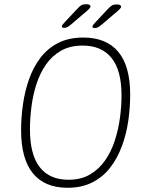

<svg xmlns="http://www.w3.org/2000/svg" viewBox="-20 -884 698 910"><path d="M300 6Q192 6 136 -62.5Q80 -131 80 -267Q80 -328 89 -390.5Q98 -453 118 -509.5Q138 -566 172 -610.5Q206 -655 256 -680.5Q306 -706 375 -706Q484 -706 540.5 -638.5Q597 -571 597 -435Q597 -374 588 -311.5Q579 -249 558 -192Q537 -135 503 -90.5Q469 -46 418.5 -20Q368 6 300 6ZM305 -32Q364 -32 406.5 -57Q449 -82 478 -123.5Q507 -165 524 -217.5Q541 -270 548.5 -325Q556 -380 556 -431Q556 -551 508.5 -609.5Q461 -668 372 -668Q312 -668 269 -643.5Q226 -619 197.5 -577.5Q169 -536 152.5 -484.5Q136 -433 129 -377.5Q122 -322 122 -271Q122 -151 168.5 -91.5Q215 -32 305 -32ZM285 -752Q273 -752 273 -759Q273 -765 287 -779L345 -841Q358 -855 366 -859.5Q374 -864 388 -864Q409 -864 409 -853Q409 -849 402 -841.5Q395 -834 374 -817L318 -769Q307 -760 300 -756Q293 -752 285 -752ZM430 -751Q418 -751 418 -758Q418 -764 432 -778L490 -840Q503 -854 511 -858.5Q519 -863 533 -863Q554 -863 554 -852Q554 -848 547 -840.5Q540 -833 519 -816L463 -768Q452 -759 445 -755Q438 -751 430 -751Z"/></svg>

Font: Asap Semi Condensed Semi Condensed Thin
Style: Italic
Weight: 100
Width: 4
Italic angle: -6°
Designer: Pablo Cosgaya
Foundry: Omnibus-Type
Version: Version 3.001; ttfautohint (v1.8.4.7-5d5b)